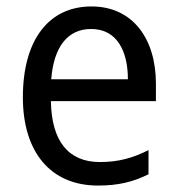

<svg xmlns="http://www.w3.org/2000/svg" viewBox="-20 -566 550 596"><path d="M264 -546C132 -546 51 -443 51 -264C51 -94 137 10 284 10C347 10 392 -1 441 -25V-100C391 -75 347 -63 290 -63C193 -63 140 -127 138 -252H464V-306C464 -447 391 -546 264 -546ZM263 -476C342 -476 377 -409 377 -320H139C147 -421 190 -476 263 -476Z"/></svg>

Font: Noto Sans Malayalam SemiCondensed
Style: Regular
Weight: 400
Width: 4
Designer: Jelle Bosma - Monotype Design Team
Foundry: Monotype Imaging Inc.
Version: Version 2.104